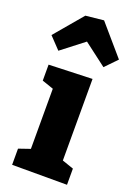

<svg xmlns="http://www.w3.org/2000/svg" viewBox="-170 -898 675 960"><g transform="rotate(20 167.5 -418.0)"><path d="M287 -615 166 -707 47 -615 -12 -677 114 -826 210 -836 347 -677ZM25 -533 256 -541V-107L317 -86V0H25V-86L86 -107V-427L25 -448Z"/></g></svg>

Font: Bitter Pro ExtraBold
Style: Regular
Weight: 800
Designer: Sol Matas, and Bitter project Authors
Foundry: Sol Matas
Version: Version 1.010